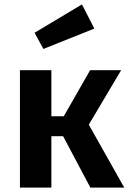

<svg xmlns="http://www.w3.org/2000/svg" viewBox="-20 -847 581 867"><path d="M381 -284 541 0H388L265 -232H212V0H70V-530H212V-322H268L387 -530H527ZM406 -718 176 -626 136 -699 350 -827Z"/></svg>

Font: FiraSans
Style: Regular
Weight: 600
Designer: Carrois Corporate & Edenspiekermann AG
Foundry: Carrois Corporate GbR & Edenspiekermann AG
Version: Version 3.106;PS 003.106;hotconv 1.0.70;makeotf.lib2.5.58329